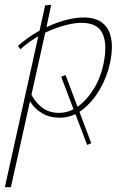

<svg xmlns="http://www.w3.org/2000/svg" viewBox="-36 -482 520 791"><path d="M-16 289 150 -460 175 -462 151 -350 9 289ZM323 115 216 -166 234 -173 340 108ZM209 3Q176 3 150 -9Q124 -21 105 -41.5Q86 -62 77 -90L90 -100Q104 -66 134 -41.5Q164 -17 207 -17Q249 -17 286 -44Q323 -71 351 -117Q379 -163 391 -221Q407 -303 385.5 -345.5Q364 -388 300 -388Q276 -388 245 -381Q214 -374 180 -360.5Q146 -347 112.5 -327Q79 -307 48 -279L38 -293Q81 -331 129.5 -357Q178 -383 224.5 -396.5Q271 -410 308 -410Q357 -410 385 -388.5Q413 -367 421.5 -325.5Q430 -284 418 -226Q406 -167 376 -115Q346 -63 303.5 -30Q261 3 209 3Z"/></svg>

Font: Ysabeau Infant Thin
Style: Italic
Weight: 250
Italic angle: -12°
Designer: Christian Thalmann (Catharsis Fonts)
Version: Version 2.001;gftools[0.9.30]; featfreeze: ss01,ss02,lnum